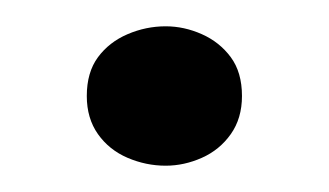

<svg xmlns="http://www.w3.org/2000/svg" viewBox="-20 -111 250 146"><path d="M106 -91Q120 -91 133.5 -85Q147 -79 155.5 -67.5Q164 -56 164 -38Q164 -21 155.5 -9Q147 3 133.5 9Q120 15 106 15Q91 15 77 9Q63 3 54.5 -9Q46 -21 46 -38Q46 -56 54.5 -67.5Q63 -79 77 -85Q91 -91 106 -91Z"/></svg>

Font: Kalnia Thin Light
Style: Regular
Weight: 300
Version: Version 1.105